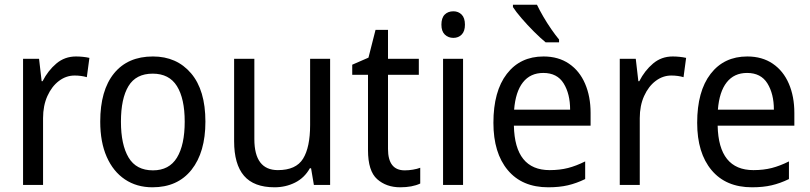

<svg xmlns="http://www.w3.org/2000/svg" viewBox="-20 -786 3442 816"><path d="M303 -546Q317 -546 332 -544.5Q347 -543 360 -540L349 -458Q325 -465 297 -465Q261 -465 230.5 -442Q200 -419 181.5 -378Q163 -337 163 -284V0H78V-536H146L157 -441H161Q184 -486 219.5 -516Q255 -546 303 -546Z M853 -269Q853 -139 794 -64.5Q735 10 628 10Q561 10 511 -23.5Q461 -57 433.5 -119.5Q406 -182 406 -269Q406 -402 464.5 -474Q523 -546 630 -546Q731 -546 792 -474.5Q853 -403 853 -269ZM494 -269Q494 -171 526.5 -116.5Q559 -62 630 -62Q699 -62 732 -116Q765 -170 765 -269Q765 -367 732 -420Q699 -473 629 -473Q558 -473 526 -420Q494 -367 494 -269Z M1383 -536V0H1314L1302 -71H1297Q1274 -30 1234 -10Q1194 10 1147 10Q1059 10 1017 -39Q975 -88 975 -186V-536H1061V-195Q1061 -63 1161 -63Q1238 -63 1268 -111.5Q1298 -160 1298 -255V-536Z M1700 -62Q1717 -62 1735 -65Q1753 -68 1766 -73V-6Q1732 10 1681 10Q1622 10 1583 -24.5Q1544 -59 1544 -148V-468H1477V-511L1546 -541L1576 -659H1629V-536H1760V-468H1629V-153Q1629 -62 1700 -62Z M1907 -738Q1928 -738 1942 -724Q1956 -710 1956 -681Q1956 -653 1942 -639Q1928 -625 1907 -625Q1885 -625 1870.5 -639Q1856 -653 1856 -681Q1856 -710 1870 -724Q1884 -738 1907 -738ZM1948 -536V0H1863V-536Z M2290 -546Q2353 -546 2398 -515.5Q2443 -485 2466.5 -430.5Q2490 -376 2490 -306V-252H2164Q2168 -63 2316 -63Q2359 -63 2394 -72Q2429 -81 2467 -100V-25Q2430 -7 2393.5 1.5Q2357 10 2310 10Q2199 10 2138 -63Q2077 -136 2077 -264Q2077 -398 2134 -472Q2191 -546 2290 -546ZM2289 -476Q2234 -476 2202.5 -436Q2171 -396 2165 -320H2403Q2403 -387 2375.5 -431.5Q2348 -476 2289 -476ZM2262 -766Q2273 -743 2289 -715.5Q2305 -688 2323 -662Q2341 -636 2356 -618V-606H2299Q2277 -624 2249 -652Q2221 -680 2196.5 -708.5Q2172 -737 2160 -756V-766Z M2839 -546Q2853 -546 2868 -544.5Q2883 -543 2896 -540L2885 -458Q2861 -465 2833 -465Q2797 -465 2766.5 -442Q2736 -419 2717.5 -378Q2699 -337 2699 -284V0H2614V-536H2682L2693 -441H2697Q2720 -486 2755.5 -516Q2791 -546 2839 -546Z M3156 -546Q3219 -546 3264 -515.5Q3309 -485 3332.5 -430.5Q3356 -376 3356 -306V-252H3030Q3034 -63 3182 -63Q3225 -63 3260 -72Q3295 -81 3333 -100V-25Q3296 -7 3259.5 1.5Q3223 10 3176 10Q3065 10 3004 -63Q2943 -136 2943 -264Q2943 -398 3000 -472Q3057 -546 3156 -546ZM3155 -476Q3100 -476 3068.5 -436Q3037 -396 3031 -320H3269Q3269 -387 3241.5 -431.5Q3214 -476 3155 -476Z"/></svg>

Font: Noto Sans Telugu SemiCondensed
Style: Regular
Weight: 400
Width: 4
Designer: Jelle Bosma - Monotype Design Team
Foundry: Monotype Imaging Inc.
Version: Version 2.005; ttfautohint (v1.8.4.7-5d5b)